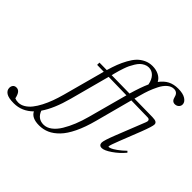

<svg xmlns="http://www.w3.org/2000/svg" viewBox="-504 -975 1469 1469"><g transform="rotate(45 231.0 -240.0)"><path d="M81.1 227.5Q1 227.5 -22.5 179.2Q-87.9 244.6 -175.3 244.6Q-232.9 244.6 -258.1 228Q-283.2 211.4 -283.2 184.6Q-283.2 167 -273.4 155.5Q-263.7 144 -245.6 144Q-226.1 144 -213.4 159.4Q-200.7 174.8 -193.4 209Q-177.2 216.3 -155.3 216.3Q-127.9 216.3 -101.6 200.4Q-75.2 184.6 -54 157.7Q-32.7 130.9 -13.2 93.3Q6.3 55.7 21.2 14.9Q36.1 -25.9 48.8 -71.8L132.3 -380.4Q132.8 -382.8 141.1 -413.1L67.9 -414.6L68.4 -439.5L148.4 -438.5Q162.1 -485.4 176 -521.5Q189.9 -557.6 210 -594.2Q230 -630.9 252.7 -654.8Q275.4 -678.7 306.6 -693.6Q337.9 -708.5 374 -708.5Q413.6 -708.5 444.1 -692.9Q474.6 -677.2 488.3 -649.9Q516.6 -688.5 552 -706.8Q587.4 -725.1 635.3 -725.1Q688.5 -725.1 716.8 -706.5Q745.1 -688 745.1 -662.6Q745.1 -645.5 732.2 -633.5Q719.2 -621.6 700.2 -621.6Q670.4 -621.6 661.1 -660.6Q651.9 -700.7 614.3 -700.7Q585.9 -700.7 560.8 -679Q535.6 -657.2 517.3 -620.6Q499 -584 487.3 -551.8Q475.6 -519.5 465.8 -482.4L452.6 -434.1L649.4 -431.2Q678.2 -430.7 689.7 -423.6Q701.2 -416.5 701.2 -402.3Q701.2 -381.3 667.5 -293.9L600.6 -124Q571.3 -50.3 571.3 -36.6Q571.3 -32.7 574.7 -32.7Q581.5 -32.7 595.2 -38.1Q608.9 -43.5 637 -63.2Q665 -83 696.8 -113.8L707 -103Q668.5 -56.6 619.1 -22.7Q569.8 11.2 541.5 11.2Q528.3 11.2 520.5 3.2Q512.7 -4.9 512.7 -18.6Q512.7 -41.5 547.4 -129.4L642.6 -369.1Q648.9 -383.3 644.8 -393.3Q640.6 -403.3 625.5 -403.8L445.3 -407.2L365.2 -106.9Q340.8 -14.6 308.8 51.5Q276.9 117.7 240 155.5Q203.1 193.4 164.3 210.4Q125.5 227.5 81.1 227.5ZM209.5 -465.3 202.1 -437.5 398.4 -434.6Q426.3 -530.3 451.7 -586.4Q443.4 -630.9 419.4 -655.8Q395.5 -680.7 361.8 -680.7Q342.8 -680.7 325 -671.9Q307.1 -663.1 294.2 -650.4Q281.2 -637.7 268.6 -616.9Q255.9 -596.2 247.8 -579.3Q239.7 -562.5 231.2 -537.6Q222.7 -512.7 218.8 -499.3Q214.8 -485.8 209.5 -465.3ZM108.9 -89.8Q70.3 54.2 13.7 135.3Q37.6 199.2 101.1 199.2Q135.3 199.2 167 175.3Q198.7 151.4 223.9 109.6Q249 67.9 269 18.6Q289.1 -30.8 304.7 -88.9L388.2 -397.5Q389.2 -401.4 391.1 -408.2L195.3 -412.1Z"/></g></svg>

Font: Elstob Light
Style: Italic
Weight: 300
Italic angle: -20°
Designer: Peter S. Baker
Version: Version 1.015